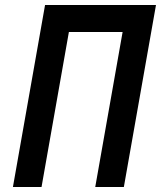

<svg xmlns="http://www.w3.org/2000/svg" viewBox="-20 -745 642 765"><path d="M159.5 -725H601.5L473.5 0H359.5L468.5 -617.5H254.5L145.5 0H31.5Z"/></svg>

Font: JuliaMono SemiBoldItalic
Style: Regular
Weight: 600
Italic angle: -9°
Monospace: yes
Designer: cormullion
Foundry: corm
Version: Version 0.049; ttfautohint (v1.8.4)